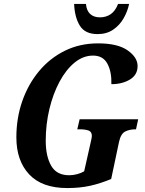

<svg xmlns="http://www.w3.org/2000/svg" viewBox="-20 -944 736 974"><path d="M321 10Q193 10 128 -59.5Q63 -129 63 -247Q63 -345 93 -431Q123 -517 178 -583Q233 -649 309 -686.5Q385 -724 478 -724Q577 -724 627.5 -688.5Q678 -653 678 -609Q678 -564 639 -540.5Q600 -517 545 -517Q547 -579 525 -620.5Q503 -662 452 -662Q402 -662 358.5 -626.5Q315 -591 282 -529.5Q249 -468 230.5 -390.5Q212 -313 212 -230Q212 -152 239.5 -103.5Q267 -55 331 -55Q351 -55 371.5 -60.5Q392 -66 407 -75L439 -217Q446 -246 446 -254Q446 -276 429 -282Q412 -288 385 -288H372L384 -339H681L670 -288H666Q638 -288 615.5 -277Q593 -266 584 -225L544 -36Q489 -13 437 -1.5Q385 10 321 10ZM475 -771Q412 -771 385.5 -813Q359 -855 356 -924H416Q419 -890 437.5 -873Q456 -856 487 -856Q518 -856 541.5 -872Q565 -888 579 -924H635Q627 -886 607 -851Q587 -816 554 -793.5Q521 -771 475 -771Z"/></svg>

Font: Noto Serif Condensed
Style: Bold Italic
Weight: 700
Width: 3
Italic angle: -12°
Designer: Monotype Design Team
Foundry: Monotype Imaging Inc.
Version: Version 2.014